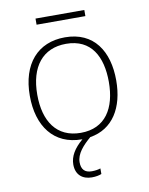

<svg xmlns="http://www.w3.org/2000/svg" viewBox="-95 -733 790 1019"><g transform="rotate(-10 300.0 -223.0)"><path d="M168 -631H431V-664H168ZM300 10H302C255 50 231 90 231 134C231 189 266 218 317 218C339 218 357 214 369 209V179C358 183 340 186 322 186C284 186 266 166 266 128C266 82 303 42 345 6C469 -14 533 -120 533 -267C533 -424 460 -539 304 -539C157 -539 67 -437 67 -265C67 -102 148 10 300 10ZM300 -25C170 -25 107 -121 107 -264C107 -415 178 -504 304 -504C440 -504 493 -401 493 -266C493 -124 433 -25 300 -25Z"/></g></svg>

Font: Noto Sans Mono ExtraLight
Style: Regular
Weight: 200
Designer: Monotype Design Team
Foundry: Monotype Imaging Inc.
Version: Version 2.014